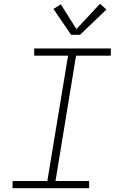

<svg xmlns="http://www.w3.org/2000/svg" viewBox="-20 -990 640 1010"><path d="M46 0V-38H229L338 -697H160V-735H563V-697H380L272 -38H449V0ZM354 -807 261 -943 300 -967 382 -837 506 -970 540 -940 401 -807Z"/></svg>

Font: Iosevka Slab XLtEx
Style: Italic
Weight: 200
Width: 7
Italic angle: -9°
Monospace: yes
Designer: Belleve Invis
Foundry: Belleve Invis
Version: Version 11.1.0; ttfautohint (v1.8.3)